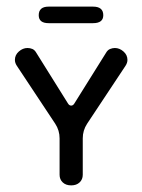

<svg xmlns="http://www.w3.org/2000/svg" viewBox="-20 -550 430 580"><path d="M195 10Q179 10 169.5 1Q160 -8 160 -22V-132Q160 -156 147 -176L31 -351Q25 -360 25 -369Q25 -384 37 -394.5Q49 -405 63 -405Q71 -405 78 -402Q85 -399 90 -390L185 -238Q189 -231 195 -231Q201 -231 205 -238L300 -390Q305 -399 312.5 -402Q320 -405 327 -405Q341 -405 353 -394.5Q365 -384 365 -369Q365 -360 359 -351L243 -176Q230 -156 230 -132V-22Q230 -8 220.5 1Q211 10 195 10ZM127 -480Q97 -480 97 -504Q97 -530 127 -530H261Q292 -530 292 -504Q292 -480 261 -480Z"/></svg>

Font: Dongle
Style: Regular
Weight: 400
Designer: Yanghee Ryu
Foundry: Yanghee Ryu
Version: Version 2.000